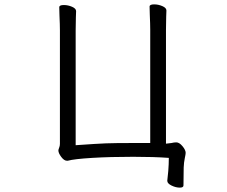

<svg xmlns="http://www.w3.org/2000/svg" viewBox="-20 -728 1040 878"><path d="M752 -6Q684 -11 589 -11Q484 -11 401.5 -6Q319 -1 290 7H286Q273 7 260 -10.5Q247 -28 247 -40Q247 -44 250.5 -52.5Q254 -61 254 -70V-589Q254 -615 252 -657L251 -695Q251 -705 272 -705Q291 -705 309.5 -697Q328 -689 328 -677Q328 -661 327 -649L326 -588V-64Q425 -71 464.5 -72.5Q504 -74 583 -74H667V-592Q667 -618 665 -660L664 -698Q664 -708 685 -708Q704 -708 722.5 -700Q741 -692 741 -680Q741 -664 740 -652L739 -591V-71Q743 -71 764 -74Q776 -77 786 -77Q800 -77 814.5 -59.5Q829 -42 829 -29Q829 -23 825 -4.5Q821 14 820 38Q819 67 819 120Q819 130 802 130Q784 130 764.5 120.5Q745 111 745 99V98Q747 85 749.5 54Q752 23 752 -6Z"/></svg>

Font: Fusion Kai T
Style: Regular
Weight: 400
Designer: Fontworks Inc.
Version: Version 24.134;May 13, 2024